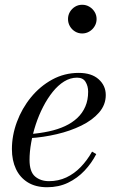

<svg xmlns="http://www.w3.org/2000/svg" viewBox="-20 -776 502 806"><path d="M178 10Q130 10 97 -10.2Q64 -30.5 47 -66.5Q30 -102.5 30 -150Q30 -207.5 51 -264.2Q72 -321 110 -367.5Q148 -414 199.2 -442Q250.5 -470 310.5 -470Q364.5 -470 394.2 -443.2Q424 -416.5 424 -377Q424 -336 396 -303.8Q368 -271.5 321.5 -248.8Q275 -226 218.5 -212.8Q162 -199.5 105 -196V-213Q148 -216.5 185.2 -224.5Q222.5 -232.5 252.8 -246.5Q283 -260.5 304.8 -281Q326.5 -301.5 338.2 -328.8Q350 -356 350 -391Q350 -414.5 339.2 -432.2Q328.5 -450 303.5 -450Q275 -450 249.2 -434Q223.5 -418 201.2 -390.2Q179 -362.5 161 -327.5Q143 -292.5 130.2 -253.8Q117.5 -215 110.8 -176.8Q104 -138.5 104 -105Q104 -55 127.2 -35.2Q150.5 -15.5 185.5 -15.5Q225 -15.5 258.5 -31.2Q292 -47 319 -75Q346 -103 366.5 -139.5L384 -129Q364.5 -91 334.8 -59.5Q305 -28 265.8 -9Q226.5 10 178 10ZM325 -635.5Q308.5 -635.5 295 -643.8Q281.5 -652 273.5 -665.8Q265.5 -679.5 265.5 -696Q265.5 -712.5 273.5 -726Q281.5 -739.5 295 -747.8Q308.5 -756 325 -756Q341.5 -756 355.2 -747.8Q369 -739.5 377.2 -726Q385.5 -712.5 385.5 -696Q385.5 -679.5 377.2 -665.8Q369 -652 355.2 -643.8Q341.5 -635.5 325 -635.5Z"/></svg>

Font: Bodoni Moda 11pt
Style: Italic
Weight: 400
Italic angle: -13°
Version: Version 2.004